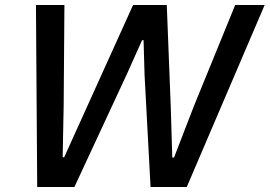

<svg xmlns="http://www.w3.org/2000/svg" viewBox="-20 -749 1080 769"><path d="M124 -729H238L235 -326L231 -119H237L513 -729H648L664 -319L670 -118H677L757 -325L922 -729H1040L728 0H583L559 -449L555 -588H549L489 -454L278 0H129Z"/></svg>

Font: Mona Sans Medium
Style: Italic
Weight: 500
Italic angle: -11.7°
Designer: Deni Anggara
Foundry: GitHub
Version: Version 2.000